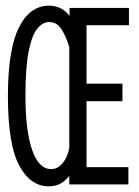

<svg xmlns="http://www.w3.org/2000/svg" viewBox="-20 -652 490 679"><path d="M153 7Q87 7 47.5 -67.5Q8 -142 8 -312Q8 -476 46.5 -554Q85 -632 154 -632Q173 -632 191.5 -624Q210 -616 226 -596V-624H436V-563H286V-356H413V-294H286V-61H434V0H225V-30Q209 -10 191.5 -1.5Q174 7 153 7ZM161 -54Q184 -54 201.5 -75Q219 -96 225 -129V-485Q215 -520 198.5 -547Q182 -574 154 -574Q131 -574 112 -551Q93 -528 81.5 -471Q70 -414 70 -313Q70 -190 93.5 -122Q117 -54 161 -54Z"/></svg>

Font: Inconsolata SemiCondensed
Style: Regular
Weight: 400
Width: 4
Monospace: yes
Designer: Raph Levien, Cyreal, Brenton Simpson
Foundry: Raph Levien, Cyreal, Google
Version: Version 3.001; ttfautohint (v1.8.2.53-6de2)